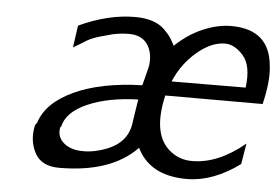

<svg xmlns="http://www.w3.org/2000/svg" viewBox="-42 -544 886 607"><g transform="rotate(5 401.0 -240.0)"><path d="M78 -120Q79 -122 81 -124Q83 -126 84 -128Q104 -192 188.5 -231.5Q273 -271 405 -275L420 -334Q420 -335 420 -337L421 -339Q426 -380 407.5 -406.5Q389 -433 349 -433Q322 -433 296 -427Q274 -421 259.5 -417Q245 -413 233.5 -408Q222 -403 216.5 -399.5Q211 -396 198 -388Q185 -380 176 -375L186 -445Q278 -488 364 -488Q396 -488 419.5 -480Q443 -472 458 -457Q473 -442 479 -432.5Q485 -423 493 -408Q531 -445 578 -465.5Q625 -486 669 -486Q791 -486 801 -371Q807 -324 789 -249H480Q452 -128 508 -78Q539 -50 582 -50Q665 -50 749 -120L738 -54Q653 8 571 8Q554 8 546 7Q449 -1 412 -77Q330 8 165 8Q109 8 88 -31.5Q67 -71 78 -120ZM161 -123 158 -120Q152 -90 174.5 -70.5Q197 -51 237 -51Q274 -51 312.5 -66.5Q351 -82 369 -110Q375 -119 378.5 -129Q382 -139 383.5 -147.5Q385 -156 388.5 -181Q392 -206 396 -229Q300 -226 235.5 -197.5Q171 -169 161 -123ZM496 -295Q535 -295 613.5 -295.5Q692 -296 731 -296Q740 -366 712.5 -397.5Q685 -429 654 -429Q611 -429 565.5 -390.5Q520 -352 496 -295Z"/></g></svg>

Font: Coval
Style: Light Italic
Weight: 300
Foundry: Context Ltd
Version: Version 001.000